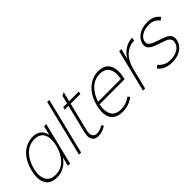

<svg xmlns="http://www.w3.org/2000/svg" viewBox="94 -1765 2701 2701"><g transform="rotate(-45 1444.5 -414.5)"><path d="M553.2 -311Q565.4 -359.9 567.9 -402.6Q570.3 -445.3 561.5 -481.4Q552.7 -517.6 533.2 -543.5Q513.7 -569.3 480.2 -583.7Q446.8 -598.1 401.9 -598.1Q342.8 -598.1 292.2 -574.5Q241.7 -550.8 205.3 -509.8Q168.9 -468.8 143.8 -418.7Q118.7 -368.7 104 -311Q92.8 -265.1 90.8 -224.6Q88.9 -184.1 97.4 -148.2Q106 -112.3 125.5 -86.4Q145 -60.5 179.9 -45.7Q214.8 -30.8 262.2 -30.8Q317.4 -30.8 366 -52.7Q414.6 -74.7 450.7 -113.5Q486.8 -152.3 512.7 -202.4Q538.6 -252.4 553.2 -311ZM669.9 -629.9 514.2 0H471.2L502.9 -128.9H501Q455.6 -62 389.9 -26.1Q324.2 9.8 250 9.8Q197.3 9.8 157.5 -5.4Q117.7 -20.5 93.3 -48.6Q68.8 -76.7 56.9 -116.5Q44.9 -156.2 46.4 -205.1Q47.9 -253.9 62 -311Q79.6 -383.8 111.1 -443.6Q142.6 -503.4 186.3 -547.4Q230 -591.3 287.4 -615.2Q344.7 -639.2 411.1 -639.2Q484.4 -639.2 530.5 -602.8Q576.7 -566.4 591.8 -497.1H594.2L627 -629.9Z M940.9 -839.8 733.9 0H691.9L898.9 -839.8Z M1205.6 -71.8 1227.5 -41Q1148.4 9.8 1071.8 9.8Q1003.4 9.8 975.6 -36.1Q947.8 -82 969.7 -170.9L1071.8 -585L1075.7 -589.8H997.6L1007.8 -629.9H1085.4L1083.5 -634.8L1112.8 -750L1160.6 -772.9L1126.5 -634.8L1122.6 -629.9H1318.4L1308.6 -589.8H1112.8L1114.7 -585L1012.7 -174.8Q995.1 -103 1014.6 -66.9Q1034.2 -30.8 1085.4 -30.8Q1146 -30.8 1205.6 -71.8Z M1402.3 -335.9 1866.2 -336.9 1862.3 -340.8Q1869.1 -384.3 1869.9 -422.6Q1870.6 -460.9 1859.9 -493.2Q1849.1 -525.4 1829.8 -548.8Q1810.5 -572.3 1778.1 -585.2Q1745.6 -598.1 1702.1 -598.1Q1648.4 -598.1 1600.8 -577.9Q1553.2 -557.6 1517.1 -522Q1481 -486.3 1453.6 -440.7Q1426.3 -395 1409.2 -340.8ZM1898.4 -310.1 1895.5 -296.9 1392.6 -295.9 1396.5 -291Q1384.3 -233.9 1389.2 -186Q1394 -138.2 1412.8 -103.8Q1431.6 -69.3 1470.7 -50Q1509.8 -30.8 1566.4 -30.8Q1663.6 -30.8 1752.4 -96.2L1775.4 -64Q1675.8 9.8 1556.2 9.8Q1499 9.8 1456.5 -6.3Q1414.1 -22.5 1389.2 -51Q1364.3 -79.6 1352.5 -119.9Q1340.8 -160.2 1342.8 -207.5Q1344.7 -254.9 1358.4 -310.1Q1375 -378.9 1406.7 -438.2Q1438.5 -497.6 1482.7 -543Q1526.9 -588.4 1586.2 -614.3Q1645.5 -640.1 1712.4 -640.1Q1761.2 -640.1 1798.6 -627.2Q1835.9 -614.3 1858.9 -591.1Q1881.8 -567.9 1895.8 -537.1Q1909.7 -506.3 1913.1 -468.8Q1916.5 -431.2 1912.8 -391.8Q1909.2 -352.5 1898.4 -310.1Z M2385.3 -633.8 2373.5 -585H2363.3Q2322.8 -585.4 2282.2 -569.6Q2241.7 -553.7 2203.1 -521.7Q2164.6 -489.7 2133.1 -435.3Q2101.6 -380.9 2084.5 -310.1L2007.3 0H1965.3L2120.1 -628.9H2163.1L2124.5 -471.2H2126.5Q2167 -547.4 2235.8 -590.6Q2304.7 -633.8 2379.4 -633.8Z M2803.7 -159.2Q2797.4 -133.3 2784.7 -109.9Q2772 -86.4 2749.8 -64Q2727.5 -41.5 2698.2 -25.1Q2668.9 -8.8 2627.2 1.2Q2585.4 11.2 2536.1 11.2Q2468.8 11.2 2413.6 -12.2Q2358.4 -35.6 2322.8 -83L2363.8 -116.2Q2434.1 -30.8 2543.9 -30.8Q2628.9 -30.8 2687.3 -64.7Q2745.6 -98.6 2759.8 -157.2Q2771.5 -204.6 2748.3 -233.4Q2725.1 -262.2 2663.1 -282.2Q2656.7 -284.2 2611.8 -299.6Q2566.9 -314.9 2561 -316.9Q2479.5 -344.2 2446 -380.9Q2412.6 -417.5 2427.7 -478Q2435.5 -509.3 2455.1 -537.4Q2474.6 -565.4 2506.1 -588.9Q2537.6 -612.3 2584.7 -626.2Q2631.8 -640.1 2689 -640.1Q2814.9 -640.1 2877.9 -554.2L2836.9 -521Q2783.2 -598.1 2678.7 -598.1Q2597.7 -598.1 2541.3 -564.9Q2484.9 -531.7 2471.7 -480Q2460.4 -434.1 2491.7 -406.2Q2522.9 -378.4 2596.7 -355Q2616.2 -348.6 2689 -321.8Q2767.1 -296.4 2792.7 -256.1Q2818.4 -215.8 2803.7 -159.2Z"/></g></svg>

Font: Sinkin Sans 200 X Light Italic
Style: Regular
Weight: 200
Italic angle: -112°
Designer: Keith Bates
Foundry: K-Type
Version: Sinkin Sans (version 1.0)  by Keith Bates   •   © 2014   www